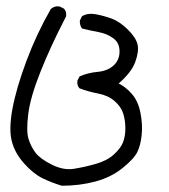

<svg xmlns="http://www.w3.org/2000/svg" viewBox="-20 -262 540 614"><path d="M177.7 332Q145.5 322.3 116.2 308.1Q86.9 293.9 57.1 260.7Q27.3 227.5 17.6 189Q7.8 150.4 20 85Q32.2 19.5 64.5 -66.9Q96.7 -153.3 142.6 -233.4Q155.3 -244.1 170.9 -241.2L184.6 -234.4Q193.4 -224.6 191.4 -210L184.6 -196.3Q142.6 -115.2 109.9 -33.7Q77.1 47.9 70.3 103Q63.5 158.2 71.3 182.6Q79.1 207 93.3 226.1Q107.4 245.1 145 264.2Q182.6 283.2 216.3 277.8Q250 272.5 286.1 262.2Q322.3 252 344.2 231.9Q366.2 211.9 373.5 192.9Q380.9 173.8 380.9 148.4Q380.9 123 374 101.1Q367.2 79.1 346.2 61Q325.2 43 293.9 37.1Q262.7 31.2 234.4 20.5Q225.6 11.7 227.5 -3.9L234.4 -17.6Q260.7 -29.3 292.5 -32.2Q324.2 -35.2 343.3 -52.7Q362.3 -70.3 362.3 -97.7Q362.3 -125 342.3 -139.6Q322.3 -154.3 295.9 -159.2Q269.5 -164.1 242.2 -170.9Q234.4 -181.6 235.4 -196.3L242.2 -210Q259.8 -220.7 284.2 -216.8Q311.5 -211.9 336.9 -202.6Q362.3 -193.4 388.7 -167.5Q415 -141.6 419.9 -119.6Q424.8 -97.7 412.6 -64Q400.4 -30.3 359.4 4.9Q381.8 15.6 401.9 38.6Q421.9 61.5 429.2 99.1Q436.5 136.7 433.1 169.4Q429.7 202.1 419.4 223.6Q409.2 245.1 372.6 274.9Q335.9 304.7 285.2 318.4Q234.4 332 177.7 332Z"/></svg>

Font: JasonHandwriting2
Style: Regular
Weight: 400
Version: Version 1.05.10